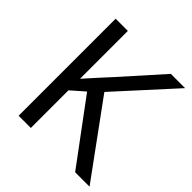

<svg xmlns="http://www.w3.org/2000/svg" viewBox="-190 -857 999 999"><g transform="rotate(45 309.5 -357.0)"><path d="M619 0H513L260 -341L187 -277V0H97V-714H187V-362Q217 -396 248 -430Q279 -464 310 -498L503 -714H608L325 -403Z"/></g></svg>

Font: Noto Sans Tai Tham
Style: Regular
Weight: 400
Designer: Monotype Design Team 2013. Revised by David WIlliams 2020
Foundry: Monotype Imaging Inc.
Version: Version 2.002